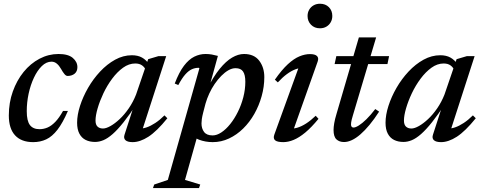

<svg xmlns="http://www.w3.org/2000/svg" viewBox="-20 -730 2514 1001"><path d="M248.5 -408.5Q221.5 -408.5 198 -385.5Q174.5 -362.5 156.8 -324.8Q139 -287 129.2 -241.5Q119.5 -196 119.5 -150.5Q119.5 -99.5 136 -78Q152.5 -56.5 186 -56.5Q207.5 -56.5 228 -65.2Q248.5 -74 268.5 -94.8Q288.5 -115.5 308.5 -151.5H334Q307 -89 279.5 -53.5Q252 -18 221 -3.5Q190 11 153 11Q91.5 11 58.8 -24.2Q26 -59.5 26 -128Q26 -195 46.8 -253Q67.5 -311 103.2 -355Q139 -399 186 -423.8Q233 -448.5 285 -448.5Q335.5 -448.5 359.5 -428Q383.5 -407.5 383.5 -380Q383.5 -358 369.5 -346.2Q355.5 -334.5 333.5 -334Q324.5 -333.5 316 -343.8Q307.5 -354 298 -371Q288.5 -388 276.2 -398.2Q264 -408.5 248.5 -408.5Z M629.5 -28.5 682.5 -192.5H695Q656 -132.5 624.5 -93Q593 -53.5 567.2 -31Q541.5 -8.5 519.2 0.8Q497 10 475.5 10Q447.5 10 426.5 -0.5Q405.5 -11 393.8 -33.2Q382 -55.5 382 -90Q382 -130.5 397.2 -178Q412.5 -225.5 439.2 -272Q466 -318.5 502 -357Q538 -395.5 580.2 -418.8Q622.5 -442 667.5 -442Q698.5 -442 720.2 -430Q742 -418 759.5 -392.5L740 -364.5Q734.5 -379 720.8 -389Q707 -399 685 -399Q652 -399 621.5 -377Q591 -355 564.8 -319.8Q538.5 -284.5 519.2 -243.8Q500 -203 489 -165.2Q478 -127.5 478 -101.5Q478 -80 488.5 -70Q499 -60 517 -60Q533 -60 555.8 -72.8Q578.5 -85.5 603.5 -108.8Q628.5 -132 651.2 -165Q674 -198 689.5 -237.5L752.5 -421.5L806.5 -437.5H846.5L717 -37L705 -60Q722.5 -58.5 744 -65.8Q765.5 -73 789.5 -88.8Q813.5 -104.5 837.5 -128.5L852.5 -113.5Q797.5 -45.5 753.8 -17.2Q710 11 671.5 11Q645 11 634 0.8Q623 -9.5 629.5 -28.5Z M1039.5 -144Q1034 -122.5 1032.2 -109Q1030.5 -95.5 1030.5 -86.5Q1030.5 -60 1044 -42Q1057.5 -24 1088.5 -24Q1110.5 -24 1134.2 -39.8Q1158 -55.5 1180.2 -83.2Q1202.5 -111 1220.2 -146.8Q1238 -182.5 1248.5 -223Q1259 -263.5 1259 -304Q1259 -340 1247.2 -357.2Q1235.5 -374.5 1208 -374.5Q1190 -374.5 1171 -363.8Q1152 -353 1133.8 -334.5Q1115.5 -316 1099.2 -292.2Q1083 -268.5 1071 -242.2Q1059 -216 1051.5 -190ZM968.5 -40.5 1014 -39 944.5 208 1024 232 1017.5 250.5H777.5L784 232L855 208L1019.5 -373.5Q1019 -375 1018 -375.8Q1017 -376.5 1015 -376.5Q997.5 -376.5 980.8 -369.2Q964 -362 946.5 -342.5Q929 -323 909.5 -286.5L891 -294.5Q913.5 -353.5 939 -387Q964.5 -420.5 992.8 -434.5Q1021 -448.5 1051.5 -448.5Q1069 -448.5 1084.2 -445.8Q1099.5 -443 1116 -438.5L1065.5 -255.5L1059.5 -265.5Q1092.5 -330.5 1125.2 -370.8Q1158 -411 1190 -429.8Q1222 -448.5 1252 -448.5Q1305 -448.5 1331.5 -413.5Q1358 -378.5 1358 -328Q1358 -278 1344.2 -228.8Q1330.5 -179.5 1306 -136.2Q1281.5 -93 1248 -60Q1214.5 -27 1174 -8Q1133.5 11 1089 11Q1051 11 1017.2 -1.8Q983.5 -14.5 968.5 -40.5Z M1410.5 -29 1542 -392 1560 -376Q1541.5 -376.5 1520 -368.5Q1498.5 -360.5 1475.5 -343.5Q1452.5 -326.5 1428.5 -300.5L1413 -314.5Q1449 -366 1480.5 -395Q1512 -424 1540.8 -436Q1569.5 -448 1596 -448Q1622 -448 1632.5 -438Q1643 -428 1636 -408.5L1504 -36.5L1490 -60Q1508 -58 1529.8 -64.2Q1551.5 -70.5 1575.8 -86Q1600 -101.5 1626 -126.5L1640.5 -110.5Q1604 -66 1571.8 -39.2Q1539.5 -12.5 1511.2 -0.8Q1483 11 1457 11Q1425 11 1414 1.2Q1403 -8.5 1410.5 -29ZM1583.5 -646.5Q1583.5 -665 1592 -679.5Q1600.5 -694 1615 -702.2Q1629.5 -710.5 1648.5 -710.5Q1677 -710.5 1694.8 -692.5Q1712.5 -674.5 1712.5 -647Q1712.5 -628.5 1704.2 -614Q1696 -599.5 1681.5 -591Q1667 -582.5 1648 -582.5Q1619.5 -582.5 1601.5 -601Q1583.5 -619.5 1583.5 -646.5Z M1724.5 -396 1733.5 -437.5H2008.5L2000 -396ZM1820 -129Q1816 -116 1813.8 -107Q1811.5 -98 1810.8 -92Q1810 -86 1810 -81.5Q1810 -73 1813.5 -69Q1817 -65 1823 -65Q1833.5 -65 1851 -76Q1868.5 -87 1890.5 -108.5Q1912.5 -130 1936.5 -161.5L1956.5 -148Q1931 -108.5 1906.5 -79Q1882 -49.5 1859 -29.5Q1836 -9.5 1814.5 0.5Q1793 10.5 1773.5 10.5Q1749 10.5 1734 -3.5Q1719 -17.5 1719 -52.5Q1719 -67 1722.5 -87.8Q1726 -108.5 1734.5 -136.5L1851 -535H1941Z M2237.5 -28.5 2290.5 -192.5H2303Q2264 -132.5 2232.5 -93Q2201 -53.5 2175.2 -31Q2149.5 -8.5 2127.2 0.8Q2105 10 2083.5 10Q2055.5 10 2034.5 -0.5Q2013.5 -11 2001.8 -33.2Q1990 -55.5 1990 -90Q1990 -130.5 2005.2 -178Q2020.5 -225.5 2047.2 -272Q2074 -318.5 2110 -357Q2146 -395.5 2188.2 -418.8Q2230.5 -442 2275.5 -442Q2306.5 -442 2328.2 -430Q2350 -418 2367.5 -392.5L2348 -364.5Q2342.5 -379 2328.8 -389Q2315 -399 2293 -399Q2260 -399 2229.5 -377Q2199 -355 2172.8 -319.8Q2146.5 -284.5 2127.2 -243.8Q2108 -203 2097 -165.2Q2086 -127.5 2086 -101.5Q2086 -80 2096.5 -70Q2107 -60 2125 -60Q2141 -60 2163.8 -72.8Q2186.5 -85.5 2211.5 -108.8Q2236.5 -132 2259.2 -165Q2282 -198 2297.5 -237.5L2360.5 -421.5L2414.5 -437.5H2454.5L2325 -37L2313 -60Q2330.5 -58.5 2352 -65.8Q2373.5 -73 2397.5 -88.8Q2421.5 -104.5 2445.5 -128.5L2460.5 -113.5Q2405.5 -45.5 2361.8 -17.2Q2318 11 2279.5 11Q2253 11 2242 0.8Q2231 -9.5 2237.5 -28.5Z"/></svg>

Font: Newsreader 24pt Medium
Style: Italic
Weight: 500
Italic angle: -17°
Designer: Hugues Gentile
Foundry: Production Type
Version: Version 1.003